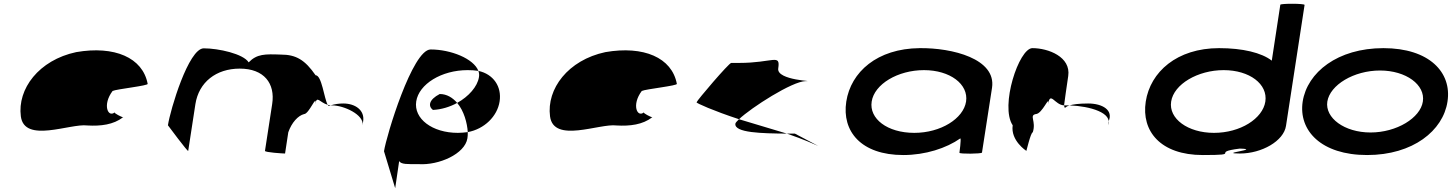

<svg xmlns="http://www.w3.org/2000/svg" viewBox="-20 -810 7660 1013"><path d="M90 -196C109 -52 351 -160 441 -148C512 -144 578 -152 629 -191C621 -193 582 -212 585 -217C550 -188 519 -257 574 -330C593 -340 767 -358 759 -368C733 -506 584 -570 382 -535C185 -493 71 -341 90 -196ZM585 -217V-218ZM630 -192 629 -191C631 -191 631 -191 630 -190Z M866 -149C866 -149 972 -6 973 -14L1011 -261C1029 -376 1120 -448 1245 -448C1373 -448 1433 -370 1416 -261L1378 -14C1377 -6 1473 0 1484 0L1501 -112C1519 -164 1553 -200 1584 -208C1611 -208 1653 -320 1644 -261C1651 -309 1667 -269 1709 -257C1690 -290 1678 -413 1645 -413C1589 -494 1542 -522 1462 -522C1378 -525 1336 -526 1292 -481C1264 -526 1133 -555 1055 -555C975 -555 878 -230 866 -149ZM1709 -257C1711 -254 1713 -252 1715 -251L1724 -254ZM1724 -254H1733C1793 -254 1902 -205 1893 -149L1896 -170C1905 -228 1855 -264 1791 -264C1770 -264 1746 -261 1724 -254Z M2006 -12 2065 183 2086 40C2097 58 2130 56 2188 56C2296 63 2433 2 2446 -80C2448 -90 2448 -101 2448 -113C2431 -111 2415 -109 2396 -109C2260 -109 2162 -184 2176 -275C2190 -366 2309 -440 2447 -440C2467 -440 2485 -439 2504 -436C2479 -501 2358 -549 2252 -549C2156 -549 2018 -92 2006 -12ZM2264 -230C2308 -232 2354 -246 2392 -267C2368 -295 2337 -314 2300 -314C2242 -284 2238 -250 2264 -230ZM2392 -267C2428 -225 2445 -161 2448 -113C2535 -129 2604 -196 2616 -275C2628 -353 2583 -419 2504 -436C2508 -425 2509 -414 2507 -403C2499 -353 2453 -301 2392 -267Z M2882 -196C2901 -52 3143 -160 3233 -148C3304 -144 3370 -152 3421 -191C3413 -193 3374 -212 3377 -217C3342 -188 3311 -257 3366 -330C3385 -340 3559 -358 3551 -368C3525 -506 3376 -570 3174 -535C2977 -493 2863 -341 2882 -196ZM3377 -217V-218ZM3422 -192 3421 -191C3423 -191 3423 -191 3422 -190Z M3655 -270C3654 -266 3742 -226 3879 -181C3943 -242 4161 -382 4231 -382C4295 -382 4076 -384 4086 -449C4098 -529 4060 -478 3879 -478H3838C3826 -478 3657 -280 3655 -270ZM3860 -158C3852 -109 4001 -106 4132 -105C4052 -129 3961 -156 3879 -181C3869 -171 3861 -163 3860 -158ZM4132 -105C4222 -74 4279 -48 4297 -40L4174 -105ZM4297 -40 4303 -37Z M4445 -274C4421 -118 4522 8 4746 8C4862 8 4973 -28 5047 -80C5052 -76 5042 -4 5042 -4C5041 3 5160 2 5161 -5L5214 -347C5237 -500 5004 -558 4832 -556C4608 -554 4469 -430 4445 -274ZM4579 -274C4593 -366 4717 -440 4855 -440C4992 -440 5091 -366 5077 -274C5063 -184 4943 -109 4804 -109C4661 -109 4565 -184 4579 -274Z M5323 -149C5311 -68 5395 -14 5395 -14C5394 -6 5418 -112 5429 -112C5448 -171 5409 -200 5444 -208C5480 -208 5518 -314 5510 -261C5521 -331 5545 -256 5594 -254C5598 -281 5606 -346 5616 -409C5631 -510 5511 -556 5427 -556C5356 -556 5255 -250 5323 -149ZM5594 -254C5595 -246 5597 -242 5599 -241C5598 -237 5598 -246 5623 -254ZM5623 -254C5641 -259 5669 -264 5721 -264C5798 -264 5855 -228 5829 -170L5826 -149C5853 -215 5730 -250 5623 -254Z M6025 -274C6001 -118 6103 8 6326 8C6542 8 6360 -6 6521 -26C6640 -23 6400 0 6522 0C6637 0 6753 -66 6765 -146L6863 -784C6864 -792 6736 -792 6735 -785L6690 -490C6636 -532 6536 -556 6412 -556C6189 -556 6049 -430 6025 -274ZM6159 -274C6173 -366 6300 -440 6436 -440C6573 -440 6670 -366 6656 -274C6642 -184 6524 -109 6385 -109C6247 -109 6145 -184 6159 -274Z M6853 -274C6830 -121 6951 8 7193 8C7435 8 7594 -121 7617 -274C7641 -428 7521 -556 7279 -556C7037 -556 6877 -428 6853 -274ZM6983 -274C6997 -362 7123 -438 7261 -438C7399 -438 7501 -362 7487 -274C7474 -188 7349 -111 7211 -111C7073 -111 6970 -188 6983 -274Z"/></svg>

Font: Ampere
Style: SuExtIta
Weight: 400
Version: Version 1